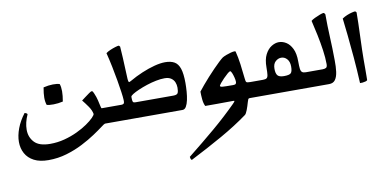

<svg xmlns="http://www.w3.org/2000/svg" viewBox="-95 -961 3449 1711"><g transform="rotate(-10 1629.0 -105.0)"><path d="M259 233Q180 233 128.5 206Q77 179 51.5 132.5Q26 86 26 28Q26 -29 50 -93Q74 -157 121 -218Q127 -217 135.5 -212.5Q144 -208 145 -202Q113 -132 113 -67Q113 1 156.5 47Q200 93 299 93Q366 93 428.5 76.5Q491 60 545 34.5Q599 9 639.5 -19Q680 -47 702.5 -70Q725 -93 725 -103Q719 -137 693.5 -173.5Q668 -210 645 -238Q657 -247 677.5 -262.5Q698 -278 716.5 -291Q735 -304 741 -305Q749 -305 753 -299.5Q757 -294 762 -281Q777 -247 784.5 -214.5Q792 -182 796.5 -161Q801 -140 804 -140H889V0H810Q804 0 773 23.5Q742 47 690.5 81.5Q639 116 571 151Q503 186 424 209.5Q345 233 259 233ZM327 -255Q317 -284 317 -321Q317 -358 327 -413Q373 -424 412.5 -424.5Q452 -425 474 -417Q493 -363 474 -259Q431 -249 389 -248.5Q347 -248 327 -255Z M1579 -232Q1579 -195 1576 -154.5Q1573 -114 1565.5 -79Q1558 -44 1545 -22Q1532 0 1512 0H849V-140H985Q996 -140 1004 -146Q1012 -152 1010 -182Q1009 -205 1002.5 -251.5Q996 -298 985.5 -359Q975 -420 961.5 -486.5Q948 -553 932 -616Q947 -628 971.5 -638.5Q996 -649 1019 -656Q1042 -663 1050 -663Q1054 -663 1062 -652Q1070 -537 1072 -468.5Q1074 -400 1077 -356Q1079 -334 1083 -329Q1087 -324 1103 -334Q1160 -367 1219.5 -392Q1279 -417 1334 -431.5Q1389 -446 1432 -446Q1483 -446 1515.5 -427.5Q1548 -409 1563.5 -362.5Q1579 -316 1579 -232ZM1114 -140H1453Q1486 -140 1494 -155Q1502 -170 1502 -204Q1502 -230 1492.5 -253Q1483 -276 1461 -291Q1439 -306 1402 -306Q1367 -306 1324.5 -297.5Q1282 -289 1239.5 -275Q1197 -261 1161.5 -245.5Q1126 -230 1104.5 -216.5Q1083 -203 1083 -194Q1083 -167 1085.5 -156Q1088 -145 1094.5 -142.5Q1101 -140 1114 -140Z M2024 -164Q2024 -180 2018 -204Q2012 -228 2004 -247Q1996 -266 1989 -266Q1982 -266 1964 -250.5Q1946 -235 1926 -214.5Q1906 -194 1892 -177Q1882 -164 1879.5 -159.5Q1877 -155 1877 -153Q1877 -144 1900 -142Q1923 -140 1995 -140Q2013 -140 2018.5 -146.5Q2024 -153 2024 -164ZM2106 -179Q2108 -152 2115 -146Q2122 -140 2149 -140H2219V0H2119Q2109 0 2105.5 7Q2102 14 2097 31Q2087 67 2074.5 100Q2062 133 2051 141Q1943 220 1807 297Q1671 374 1516 453Q1509 448 1506 439Q1503 430 1503 423Q1635 318 1749 221.5Q1863 125 1963 25Q1981 7 1981 2Q1981 -1 1971 -1Q1922 -1 1887 -0.5Q1852 0 1825 0Q1798 0 1772.5 0Q1747 0 1717 0Q1704 -25 1700.5 -63Q1697 -101 1697 -133Q1714 -155 1739.5 -185.5Q1765 -216 1795 -249Q1825 -282 1854.5 -312.5Q1884 -343 1908.5 -366Q1933 -389 1947 -399Q1961 -407 1982 -415Q2003 -423 2024 -428.5Q2045 -434 2057 -434Q2067 -434 2068 -430Q2082 -375 2090.5 -312Q2099 -249 2106 -179Z M2179 0V-140H2264Q2287 -140 2297.5 -147Q2308 -154 2311 -176Q2314 -198 2314 -242Q2314 -315 2337 -359.5Q2360 -404 2394 -425Q2428 -446 2461 -446Q2495 -446 2527 -426Q2559 -406 2580.5 -362.5Q2602 -319 2602 -248Q2602 -204 2605 -180.5Q2608 -157 2619 -148.5Q2630 -140 2652 -140H2737V0ZM2455 -140Q2504 -140 2518 -154.5Q2532 -169 2532 -213Q2532 -257 2510 -281.5Q2488 -306 2458 -306Q2430 -306 2406 -284.5Q2382 -263 2382 -219Q2382 -176 2397.5 -158Q2413 -140 2455 -140Z M2697 0V-140H2804Q2823 -140 2835 -146.5Q2847 -153 2847 -180Q2847 -236 2837 -306Q2827 -376 2812 -448Q2797 -520 2782 -582Q2793 -592 2817 -603.5Q2841 -615 2865 -624Q2889 -633 2898 -633Q2906 -633 2913 -618Q2913 -512 2918 -412.5Q2923 -313 2924 -200Q2925 -142 2919 -97Q2913 -52 2894.5 -26Q2876 0 2838 0Z M3190 -587Q3190 -548 3188.5 -490Q3187 -432 3184.5 -369.5Q3182 -307 3180.5 -251.5Q3179 -196 3179 -161Q3179 -124 3179 -83.5Q3179 -43 3178.5 -13Q3178 17 3178 24Q3174 30 3161 33.5Q3148 37 3134 38.5Q3120 40 3111 39Q3105 -85 3095.5 -195.5Q3086 -306 3076.5 -397.5Q3067 -489 3059 -554Q3079 -568 3103.5 -578Q3128 -588 3149 -593Q3170 -598 3178 -598Q3182 -598 3190 -587Z"/></g></svg>

Font: Ruwudu
Style: Bold
Weight: 700
Designer: Becca Hirsbrunner Spalinger
Foundry: SIL International
Version: Version 3.000